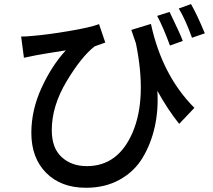

<svg xmlns="http://www.w3.org/2000/svg" viewBox="-20 -849 1040 936"><path d="M978.5 -686.5 916 -665Q885.7 -750 851.6 -807.6L911.1 -829.1Q939.5 -780.3 978.5 -686.5ZM871.1 -649.4 808.6 -627Q774.4 -719.7 746.1 -771.5L806.6 -791Q858.4 -684.6 871.1 -649.4ZM620.1 -703.1 715.8 -732.4Q770.5 -480.5 927.7 -323.2L853.5 -245.1Q797.9 -314.5 747.1 -406.2Q752.9 -313.5 734.4 -230.5Q715.8 -147.5 675.3 -80.1Q634.8 -12.7 563.5 26.9Q492.2 66.4 399.4 66.4Q277.3 66.4 205.1 -6.3Q132.8 -79.1 132.8 -201.2Q132.8 -312.5 182.6 -420.9Q232.4 -529.3 300.8 -603.5Q182.6 -585 153.3 -579.1Q141.6 -577.1 96.7 -567.4L83 -670.9Q110.4 -670.9 136.7 -673.8Q210 -679.7 314.5 -697.3Q418.9 -714.8 462.9 -731.4L493.2 -641.6L441.4 -623Q377 -573.2 304.7 -452.6Q232.4 -332 232.4 -214.8Q232.4 -127 280.8 -83Q329.1 -39.1 403.3 -39.1Q556.6 -39.1 627 -204.6Q697.3 -370.1 642.6 -637.7Q626 -684.6 620.1 -703.1Z"/></svg>

Font: Gen Shin Gothic Medium
Style: Regular
Weight: 500
Designer: [Source Han Sans]
Ryoko NISHIZUKA  (kana & ideographs); Paul D. Hunt (Latin, Greek & Cyrillic); Wenlong ZHANG  (bopomofo
Version: Version 1.002.20150607